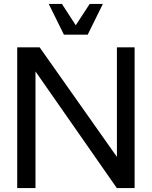

<svg xmlns="http://www.w3.org/2000/svg" viewBox="-20 -955 771 975"><path d="M67.4 0V-714.8H181.2L573.7 -158.2V-714.8H663.6V0H573.2L160.2 -592.3V0ZM304.7 -778.8 227.5 -935.1H294.4L364.7 -826.7L435.5 -935.1H502.4L425.3 -778.8Z"/></svg>

Font: Pontano Sans SemiBold
Style: Regular
Weight: 600
Designer: Vernon Adams
Foundry: Vernon Adams
Version: Version 2.001